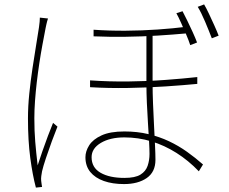

<svg xmlns="http://www.w3.org/2000/svg" viewBox="-20 -813 1040 872"><path d="M673 -661Q673 -626 673 -585Q673 -544 673 -504.5Q673 -465 673 -434Q673 -392 675 -342.5Q677 -293 679.5 -244Q682 -195 684 -154Q686 -113 686 -87Q686 -32 646.5 -4.5Q607 23 543 23Q491 23 451.5 9Q412 -5 390 -32Q368 -59 368 -99Q368 -126 385 -153Q402 -180 441 -198Q480 -216 545 -216Q603 -216 653.5 -204Q704 -192 747.5 -171.5Q791 -151 829.5 -123.5Q868 -96 902 -66L883 -35Q836 -84 781.5 -118.5Q727 -153 667.5 -171Q608 -189 545 -189Q480 -189 438 -164Q396 -139 396 -99Q396 -52 436.5 -28.5Q477 -5 545 -5Q594 -5 618 -20Q642 -35 650.5 -60Q659 -85 659 -114Q659 -134 657 -171Q655 -208 652 -253.5Q649 -299 647 -345.5Q645 -392 645 -431Q645 -462 645 -503.5Q645 -545 645 -587.5Q645 -630 645 -661ZM389 -448Q475 -442 562.5 -443Q650 -444 731 -450Q812 -456 876 -463V-432Q814 -426 732 -420.5Q650 -415 561.5 -413.5Q473 -412 389 -417ZM405 -678Q475 -673 550.5 -673.5Q626 -674 697 -679Q768 -684 823 -691V-661Q769 -656 698 -651.5Q627 -647 551 -646Q475 -645 405 -648ZM198 -729Q196 -723 194 -716Q192 -709 190.5 -701.5Q189 -694 187 -685Q180 -649 172.5 -608.5Q165 -568 158.5 -525Q152 -482 147 -439Q142 -396 139 -354.5Q136 -313 136 -276Q136 -218 140 -169.5Q144 -121 151 -62Q160 -90 172.5 -126Q185 -162 198 -196.5Q211 -231 221 -255L241 -238Q230 -211 215.5 -171.5Q201 -132 188.5 -94.5Q176 -57 171 -35Q169 -25 167.5 -13.5Q166 -2 167 8Q168 15 169 23Q170 31 171 36L143 39Q128 -17 117.5 -95.5Q107 -174 107 -275Q107 -329 113 -387.5Q119 -446 127.5 -502.5Q136 -559 144 -607.5Q152 -656 157 -689Q159 -703 160 -714Q161 -725 161 -733ZM809 -762Q818 -745 830.5 -719.5Q843 -694 855 -667.5Q867 -641 875 -620L844 -608Q837 -630 825.5 -656.5Q814 -683 802.5 -709Q791 -735 781 -753ZM907 -793Q917 -776 929 -750.5Q941 -725 953 -698.5Q965 -672 973 -651L942 -639Q929 -673 911.5 -714.5Q894 -756 878 -782Z"/></svg>

Font: Noto Sans HK Thin
Style: Regular
Weight: 100
Designer: Ryoko NISHIZUKA 西塚涼子 (kana, bopomofo & ideographs); Paul D. Hunt (Latin, Greek & Cyrillic); Sandoll Communications 산돌커뮤니
Foundry: Adobe
Version: Version 2.004-H2;hotconv 1.0.118;makeotfexe 2.5.65603